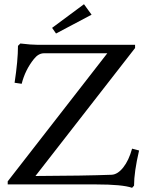

<svg xmlns="http://www.w3.org/2000/svg" viewBox="-20 -876 697 912"><path d="M246.1 -716.8 227.5 -743.7 378.9 -856 415 -806.2ZM607.4 16.1Q561 0 436.5 0H16.6V-14.6L489.7 -623H189.5Q162.6 -623 141.1 -595.7Q99.6 -543.9 83 -478L49.3 -482.9Q65.4 -588.9 65.4 -658.2L76.7 -669.4Q128.4 -663.1 160.2 -663.1H621.6V-647.9L148.4 -40Q378.9 -41 510.3 -45.9Q539.1 -47.4 565.4 -80.6Q591.8 -113.8 607.4 -169.9L640.6 -161.1Q616.7 -58.6 616.7 5.9Z"/></svg>

Font: Elstob 8pt
Style: Regular
Weight: 400
Designer: Peter S. Baker
Version: Version 1.015